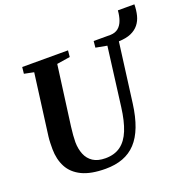

<svg xmlns="http://www.w3.org/2000/svg" viewBox="-150 -1011 1141 1164"><g transform="rotate(-20 420.0 -429.0)"><path d="M336.5 10Q242 10 184.2 -18Q126.5 -46 100 -96.2Q73.5 -146.5 73 -212.5Q73 -231.5 73.5 -251.5Q74 -271.5 76.5 -292.5L128.5 -688.5L66.5 -701L71 -743H366.5L362.5 -701.5L277 -688L225.5 -302Q222 -274 220 -249.2Q218 -224.5 218 -204.5Q218.5 -160.5 232.8 -125.5Q247 -90.5 277.5 -70.5Q308 -50.5 357.5 -50.5Q416 -50.5 455.2 -79Q494.5 -107.5 517.8 -165Q541 -222.5 552 -309.5L600.5 -688L528 -701.5L532 -743H641Q672 -744 691.5 -760.2Q711 -776.5 721 -804.5Q731 -832.5 733.5 -867.5H840Q839.5 -829.5 831.5 -797.5Q823.5 -765.5 804.5 -741.8Q785.5 -718 754 -704.2Q722.5 -690.5 675 -689L625 -306Q614 -222.5 591 -162.5Q568 -102.5 532.5 -64.5Q497 -26.5 448 -8.2Q399 10 336.5 10Z"/></g></svg>

Font: Merriweather 48pt
Style: Bold Italic
Weight: 700
Italic angle: -7.8°
Version: Version 2.101